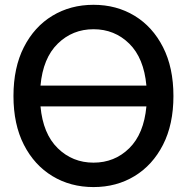

<svg xmlns="http://www.w3.org/2000/svg" viewBox="-20 -757 766 787"><path d="M363.3 9.8Q269 9.8 194.8 -35.2Q120.6 -80.1 77.9 -163.6Q35.2 -247.1 35.2 -363.3Q35.2 -480 77.9 -563.7Q120.6 -647.5 194.8 -692.4Q269 -737.3 363.3 -737.3Q457.5 -737.3 531.5 -692.4Q605.5 -647.5 648.2 -563.7Q690.9 -480 690.9 -363.3Q690.9 -247.1 648.2 -163.6Q605.5 -80.1 531.5 -35.2Q457.5 9.8 363.3 9.8ZM363.3 -637.2Q277.3 -637.2 216.8 -578.1Q156.2 -519 146 -406.2H580.1Q569.8 -519 509.8 -578.1Q449.7 -637.2 363.3 -637.2ZM363.3 -90.3Q449.7 -90.3 509.8 -149.4Q569.8 -208.5 580.1 -320.8H146Q156.2 -208.5 216.8 -149.4Q277.3 -90.3 363.3 -90.3Z"/></svg>

Font: Inter Tight Medium
Style: Regular
Weight: 500
Designer: Rasmus Andersson
Foundry: rsms
Version: Version 3.004; ttfautohint (v1.8.4.7-5d5b)